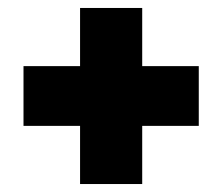

<svg xmlns="http://www.w3.org/2000/svg" viewBox="-20 -621 558 482"><path d="M181 -159V-305H39V-455H181V-601H337V-455H479V-305H337V-159Z"/></svg>

Font: Encode Sans Cnd Black
Style: Regular
Weight: 900
Width: 3
Designer: Multiple Designers
Foundry: Impallari Type
Version: Version 3.002; ttfautohint (v1.8.3) -l 8 -r 50 -G 200 -x 14 